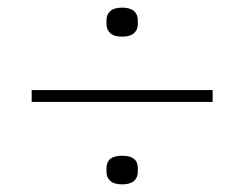

<svg xmlns="http://www.w3.org/2000/svg" viewBox="-20 -557 640 503"><path d="M63 -290V-321H537V-290ZM300 -74Q279 -74 269 -83Q259 -92 259 -106V-117Q259 -149 300 -149Q341 -149 341 -117V-106Q341 -92 331 -83Q321 -74 300 -74ZM300 -461Q279 -461 269 -470Q259 -479 259 -493V-505Q259 -519 269 -528Q279 -537 300 -537Q321 -537 331 -528Q341 -519 341 -505V-493Q341 -479 331 -470Q321 -461 300 -461Z"/></svg>

Font: IBM Plex Sans Arabic ExtraLight
Style: Regular
Weight: 200
Designer: Mike Abbink, Paul van der Laan, Pieter van Rosmalen, Wael Morcos, Khajak Apelian
Foundry: Bold Monday
Version: Version 1.1